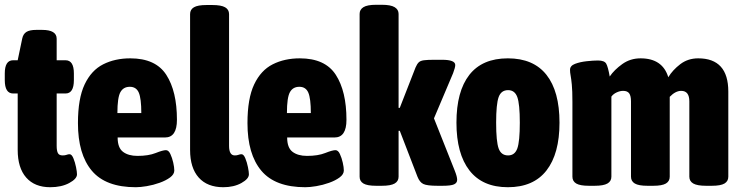

<svg xmlns="http://www.w3.org/2000/svg" viewBox="-28 -775 3099 803"><path d="M182 8Q117 8 81.5 -32.5Q46 -73 46 -148V-384H27Q-8 -384 -8 -440V-468Q-8 -523 27 -523H46L65 -614Q69 -633 82.5 -641.5Q96 -650 124 -650H148Q209 -650 209 -613V-523H246Q281 -523 281 -468V-440Q281 -384 246 -384H209V-165Q209 -145 214 -135Q219 -125 234 -125Q244 -125 250.5 -127.5Q257 -130 263 -130Q272 -130 279 -113Q286 -96 290 -76Q294 -56 294 -46Q294 -27 261.5 -9.5Q229 8 182 8Z M540 8Q414 8 356 -61Q298 -130 298 -260Q298 -363 326 -422Q354 -481 403.5 -506Q453 -531 517 -531Q623 -531 667.5 -462Q712 -393 712 -274Q712 -200 662 -200H464Q464 -157 486.5 -140Q509 -123 547 -123Q593 -123 623 -135Q653 -147 666 -147Q677 -147 684.5 -131Q692 -115 696.5 -95Q701 -75 701 -62Q701 -46 683.5 -33Q666 -20 639.5 -10.5Q613 -1 586 3.5Q559 8 540 8ZM463 -302H563Q563 -363 552.5 -387.5Q542 -412 515 -412Q488 -412 475.5 -389.5Q463 -367 463 -302Z M906 8Q839 8 803 -32.5Q767 -73 767 -148V-716Q767 -735 783 -744.5Q799 -754 836 -754H860Q897 -754 913.5 -744.5Q930 -735 930 -716V-165Q930 -125 954 -125Q963 -125 969.5 -127.5Q976 -130 982 -130Q991 -130 998 -113Q1005 -96 1009 -76Q1013 -56 1013 -46Q1013 -27 981.5 -9.5Q950 8 906 8Z M1249 8Q1123 8 1065 -61Q1007 -130 1007 -260Q1007 -363 1035 -422Q1063 -481 1112.5 -506Q1162 -531 1226 -531Q1332 -531 1376.5 -462Q1421 -393 1421 -274Q1421 -200 1371 -200H1173Q1173 -157 1195.5 -140Q1218 -123 1256 -123Q1302 -123 1332 -135Q1362 -147 1375 -147Q1386 -147 1393.5 -131Q1401 -115 1405.5 -95Q1410 -75 1410 -62Q1410 -46 1392.5 -33Q1375 -20 1348.5 -10.5Q1322 -1 1295 3.5Q1268 8 1249 8ZM1172 -302H1272Q1272 -363 1261.5 -387.5Q1251 -412 1224 -412Q1197 -412 1184.5 -389.5Q1172 -367 1172 -302Z M1545 2Q1508 2 1492 -7.5Q1476 -17 1476 -36V-717Q1476 -735 1492 -745Q1508 -755 1545 -755H1569Q1606 -755 1622.5 -745Q1639 -735 1639 -717V-324H1644L1710 -493Q1716 -507 1723 -514Q1730 -521 1745 -523Q1760 -525 1789 -525H1821Q1876 -525 1876 -503Q1876 -493 1867 -469L1787 -280L1874 -61Q1884 -36 1884 -23Q1884 -10 1871 -4Q1858 2 1823 2H1802Q1758 2 1742.5 -5.5Q1727 -13 1718 -36L1644 -228H1639V-36Q1639 -17 1622.5 -7.5Q1606 2 1569 2Z M2096 8Q1990 8 1935.5 -62Q1881 -132 1881 -262Q1881 -393 1935 -462Q1989 -531 2096 -531Q2203 -531 2257.5 -462Q2312 -393 2312 -262Q2312 -132 2257.5 -62Q2203 8 2096 8ZM2097 -125Q2125 -125 2135.5 -154Q2146 -183 2146 -262Q2146 -340 2135.5 -369Q2125 -398 2097 -398Q2068 -398 2057.5 -369Q2047 -340 2047 -262Q2047 -183 2057.5 -154Q2068 -125 2097 -125Z M2435 2Q2398 2 2382 -7.5Q2366 -17 2366 -36V-349Q2366 -396 2363.5 -421Q2361 -446 2358.5 -459Q2356 -472 2356 -483Q2356 -500 2377 -508Q2398 -516 2426 -519Q2454 -522 2473 -522Q2500 -522 2507.5 -508.5Q2515 -495 2522 -455Q2541 -483 2574.5 -507Q2608 -531 2651 -531Q2743 -531 2767 -452Q2785 -482 2817 -506.5Q2849 -531 2892 -531Q3018 -531 3018 -392V-36Q3018 -17 3002 -7.5Q2986 2 2949 2H2925Q2888 2 2871.5 -7.5Q2855 -17 2855 -36V-351Q2855 -395 2821 -395Q2797 -395 2773 -370V-36Q2773 -17 2757 -7.5Q2741 2 2704 2H2680Q2643 2 2627 -7.5Q2611 -17 2611 -36V-351Q2611 -374 2603.5 -384.5Q2596 -395 2578 -395Q2565 -395 2551 -388.5Q2537 -382 2529 -371V-36Q2529 -17 2512.5 -7.5Q2496 2 2459 2Z"/></svg>

Font: Asap Condensed ExtraBold
Style: Regular
Weight: 800
Width: 3
Designer: Pablo Cosgaya
Foundry: Omnibus-Type
Version: Version 3.001; ttfautohint (v1.8.4.7-5d5b)